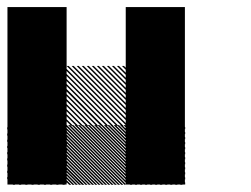

<svg xmlns="http://www.w3.org/2000/svg" viewBox="-21 -520 708 541"><path d="M500.8 -155.8 489.2 -167.5H495L500.8 -161.7ZM500.8 -141.7 475 -167.5H480.8L500.8 -147.5ZM500.8 -127.5 460.8 -167.5H466.7L500.8 -133.3ZM500.8 -113.3 446.7 -167.5H452.5L500.8 -119.2ZM500.8 -99.2 432.5 -167.5H438.3L500.8 -105ZM500.8 -85 418.3 -167.5H424.2L500.8 -90.8ZM500.8 -70.8 404.2 -167.5H410L500.8 -76.7ZM500.8 -56.7 390 -167.5H395.8L500.8 -62.5ZM500.8 -42.5 375.8 -167.5H381.7L500.8 -48.3ZM500.8 -28.3 361.7 -167.5H367.5L500.8 -34.2ZM500.8 -14.2 347.5 -167.5H353.3L500.8 -20ZM500.8 0 333.3 -167.5H339.2L500.8 -5.8ZM487.5 0.8 332.5 -154.2V-160L493.3 0.8ZM473.3 0.8 332.5 -140V-145.8L479.2 0.8ZM459.2 0.8 332.5 -125.8V-131.7L465 0.8ZM445 0.8 332.5 -111.7V-117.5L450.8 0.8ZM430 0.8 332.5 -96.7V-103.3L436.7 0.8ZM416.7 0.8 332.5 -83.3V-89.2L422.5 0.8ZM402.5 0.8 332.5 -69.2V-75L408.3 0.8ZM388.3 0.8 332.5 -55V-60.8L394.2 0.8ZM374.2 0.8 332.5 -40.8V-46.7L380 0.8ZM360 0.8 332.5 -26.7V-32.5L365.8 0.8ZM345.8 0.8 332.5 -12.5V-18.3L351.7 0.8ZM167.5 -162.5 162.5 -167.5H167.5ZM167.5 -145 145 -167.5H150.8L167.5 -150.8ZM167.5 -127.5 127.5 -167.5H133.3L167.5 -133.3ZM167.5 -110 110 -167.5H115.8L167.5 -115.8ZM167.5 -92.5 92.5 -167.5H97.5L167.5 -97.5ZM167.5 -75 75 -167.5H80.8L167.5 -80.8ZM167.5 -57.5 57.5 -167.5H63.3L167.5 -63.3ZM167.5 -40 40 -167.5H45.8L167.5 -45.8ZM167.5 -22.5 22.5 -167.5H28.3L167.5 -28.3ZM167.5 -5 5 -167.5H10.8L167.5 -10.8ZM155.8 0.8 -0.8 -155.8V-161.7L161.7 0.8ZM138.3 0.8 -0.8 -138.3V-144.2L144.2 0.8ZM120.8 0.8 -0.8 -120.8V-126.7L126.7 0.8ZM103.3 0.8 -0.8 -103.3V-109.2L109.2 0.8ZM85.8 0.8 -0.8 -85.8V-91.7L91.7 0.8ZM68.3 0.8 -0.8 -68.3V-74.2L74.2 0.8ZM50.8 0.8 -0.8 -50.8V-56.7L56.7 0.8ZM33.3 0.8 -0.8 -33.3V-39.2L39.2 0.8ZM15.8 0.8 -0.8 -15.8V-21.7L21.7 0.8ZM167.5 -167.5H168.3L167.5 -168.3ZM334.2 -160 326.7 -167.5H332.5L334.2 -165.8ZM334.2 -150.8 317.5 -167.5H323.3L334.2 -156.7ZM334.2 -141.7 308.3 -167.5H314.2L334.2 -147.5ZM334.2 -132.5 299.2 -167.5H305L334.2 -138.3ZM334.2 -123.3 290 -167.5H295.8L334.2 -129.2ZM334.2 -114.2 280.8 -167.5H286.7L334.2 -120ZM334.2 -105 271.7 -167.5H277.5L334.2 -110.8ZM334.2 -95.8 262.5 -167.5H268.3L334.2 -101.7ZM334.2 -86.7 253.3 -167.5H259.2L334.2 -92.5ZM334.2 -77.5 244.2 -167.5H250L334.2 -83.3ZM334.2 -68.3 235 -167.5H240.8L334.2 -74.2ZM334.2 -59.2 225.8 -167.5H231.7L334.2 -65ZM334.2 -50 216.7 -167.5H222.5L334.2 -55.8ZM334.2 -40.8 207.5 -167.5H213.3L334.2 -46.7ZM334.2 -31.7 198.3 -167.5H204.2L334.2 -37.5ZM334.2 -22.5 189.2 -167.5H195L334.2 -28.3ZM334.2 -13.3 180 -167.5H185.8L334.2 -19.2ZM334.2 -4.2 170.8 -167.5H176.7L334.2 -10ZM330 0.8 165.8 -163.3 167.5 -167.5 334.2 -0.8ZM320.8 0.8 165.8 -154.2V-160L326.7 0.8ZM311.7 0.8 165.8 -145V-150.8L317.5 0.8ZM302.5 0.8 165.8 -135.8V-141.7L308.3 0.8ZM293.3 0.8 165.8 -126.7V-132.5L299.2 0.8ZM284.2 0.8 165.8 -117.5V-123.3L290 0.8ZM275 0.8 165.8 -108.3V-114.2L280.8 0.8ZM265.8 0.8 165.8 -99.2V-105L271.7 0.8ZM256.7 0.8 165.8 -90V-95.8L262.5 0.8ZM247.5 0.8 165.8 -80.8V-86.7L253.3 0.8ZM238.3 0.8 165.8 -71.7V-77.5L244.2 0.8ZM229.2 0.8 165.8 -62.5V-68.3L235 0.8ZM220 0.8 165.8 -53.3V-59.2L225.8 0.8ZM210 0.8 165.8 -43.3V-50L216.7 0.8ZM201.7 0.8 165.8 -35V-40.8L207.5 0.8ZM192.5 0.8 165.8 -25.8V-31.7L198.3 0.8ZM183.3 0.8 165.8 -16.7V-22.5L189.2 0.8ZM174.2 0.8 165.8 -7.5V-13.3L180 0.8ZM334.2 -322.5 322.5 -334.2H328.3L334.2 -328.3ZM334.2 -308.3 308.3 -334.2H314.2L334.2 -314.2ZM334.2 -294.2 294.2 -334.2H300L334.2 -300ZM334.2 -280 280 -334.2H285.8L334.2 -285.8ZM334.2 -265.8 265.8 -334.2H271.7L334.2 -271.7ZM334.2 -251.7 251.7 -334.2H257.5L334.2 -257.5ZM334.2 -237.5 237.5 -334.2H243.3L334.2 -243.3ZM334.2 -223.3 223.3 -334.2H229.2L334.2 -229.2ZM334.2 -209.2 209.2 -334.2H215L334.2 -215ZM334.2 -195 195 -334.2H200.8L334.2 -200.8ZM334.2 -180.8 180.8 -334.2H186.7L334.2 -186.7ZM334.2 -166.7 166.7 -334.2H172.5L334.2 -172.5ZM320.8 -165.8 165.8 -320.8V-326.7L326.7 -165.8ZM306.7 -165.8 165.8 -306.7V-312.5L312.5 -165.8ZM292.5 -165.8 165.8 -292.5V-298.3L298.3 -165.8ZM278.3 -165.8 165.8 -278.3V-284.2L284.2 -165.8ZM263.3 -165.8 165.8 -263.3V-270L270 -165.8ZM250 -165.8 165.8 -250V-255.8L255.8 -165.8ZM235.8 -165.8 165.8 -235.8V-241.7L241.7 -165.8ZM221.7 -165.8 165.8 -221.7V-227.5L227.5 -165.8ZM207.5 -165.8 165.8 -207.5V-213.3L213.3 -165.8ZM193.3 -165.8 165.8 -193.3V-199.2L199.2 -165.8ZM179.2 -165.8 165.8 -179.2V-185L185 -165.8ZM333.3 -166.7H500V0H333.3ZM0 -166.7H166.7V0H0ZM333.3 -333.3H500V0H333.3ZM0 -333.3H166.7V0H0ZM333.3 -500H500V-166.7H333.3ZM0 -500H166.7V-166.7H0Z"/></svg>

Font: 0xA000-Pixelated
Style: Pixelated
Weight: 400
Version: Version 0.1